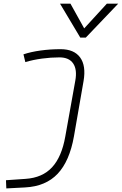

<svg xmlns="http://www.w3.org/2000/svg" viewBox="-20 -797 667 1051"><path d="M14.6 234.4 12.7 189.5 120.1 182.1Q212.4 175.8 265.1 118.7Q317.9 61.5 337.4 -49.8L392.1 -355Q403.3 -416 380.6 -449.5Q357.9 -482.9 305.7 -482.9Q258.8 -482.9 209.7 -476.3Q160.6 -469.7 118.7 -457L108.4 -499.5Q148.9 -513.2 202.1 -520.5Q255.4 -527.8 311.5 -527.8Q385.7 -527.8 418.7 -482.4Q451.7 -437 437.5 -354L384.8 -50.8Q360.8 85 295.7 154.1Q230.5 223.1 117.2 229ZM419.4 -591.3 308.6 -776.9H365.7L440.9 -641.6L564.9 -776.9H627L449.7 -591.3Z"/></svg>

Font: Cascadia Code ExtraLight
Style: Italic
Weight: 200
Italic angle: -10°
Monospace: yes
Designer: Aaron Bell
Foundry: Saja Typeworks
Version: Version 2404.023; ttfautohint (v1.8.4)